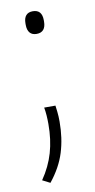

<svg xmlns="http://www.w3.org/2000/svg" viewBox="-73 -484 324 655"><g transform="rotate(-10 89.0 -156.5)"><path d="M110 -119.5Q111 -112 112.8 -96.8Q114.5 -81.5 114.5 -63.5Q114.5 -6 99.5 42.5Q84.5 91 47.5 137L21 123.5Q49.5 82 62.5 37.2Q75.5 -7.5 75.5 -62Q75.5 -77 74.5 -91.5Q73.5 -106 71 -119.5ZM89.5 -371.5Q74 -371.5 66 -381Q58 -390.5 58 -408.5V-413.5Q58 -431.5 66 -440.8Q74 -450 89.5 -450Q105.5 -450 113.5 -440.8Q121.5 -431.5 121.5 -413.5V-408.5Q121.5 -390.5 113.5 -381Q105.5 -371.5 89.5 -371.5Z"/></g></svg>

Font: Anek Latin Medium ExtraLight
Style: Regular
Weight: 250
Version: Version 1.003